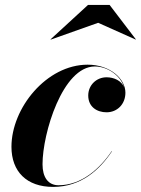

<svg xmlns="http://www.w3.org/2000/svg" viewBox="-20 -724 554 754"><path d="M365.5 -634.5 513 -568.5 513.5 -569.5 410.5 -704.5H325.5L178.5 -569.5L179.5 -568.5ZM419.5 -129.5 418.5 -130.5C372.5 -62 300.5 3.5 210 3.5C168.5 3.5 147 -28.5 147 -79C147 -200.5 226 -463 352.5 -463C403.5 -463 454 -426 467 -382C456.5 -407.5 427 -420.5 398.5 -420.5C358 -420.5 326.5 -389 326.5 -349C326.5 -304 361 -283 398.5 -283C440 -283 472.5 -314.5 472.5 -360C472.5 -414 413.5 -470 324 -470C163 -470 25 -300 25 -147.5C25 -50 85 10 188.5 10C299.5 10 372.5 -59 419.5 -129.5Z"/></svg>

Font: Bodoni* 96pt
Style: Bold Italic
Weight: 700
Italic angle: -13°
Version: Version 2.3